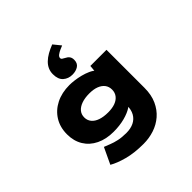

<svg xmlns="http://www.w3.org/2000/svg" viewBox="-269 -1118 1583 1583"><g transform="rotate(-45 523.0 -326.5)"><path d="M521 230Q414 230 334.5 208.5Q255 187 205 158L272 16Q296 25 325.5 37Q355 49 394 57.5Q433 66 485 66Q535 66 572 48Q609 30 629 -5.5Q649 -41 649 -95V-135L694 -131Q684 -99 645 -72.5Q606 -46 547 -30.5Q488 -15 417 -15Q331 -15 266 -46.5Q201 -78 165.5 -136Q130 -194 130 -272Q130 -354 168 -415.5Q206 -477 274 -511.5Q342 -546 432 -546Q455 -546 488 -542Q521 -538 556.5 -529Q592 -520 623 -506Q654 -492 674 -472Q694 -452 695 -426L654 -417L665 -535H853V-92Q853 -10 825.5 50.5Q798 111 751.5 151Q705 191 645.5 210.5Q586 230 521 230ZM498 -160Q547 -160 581.5 -173Q616 -186 635 -211Q654 -236 654 -270Q654 -305 635.5 -329.5Q617 -354 582.5 -367.5Q548 -381 498 -381Q446 -381 408 -367.5Q370 -354 349.5 -329.5Q329 -305 329 -270Q329 -236 349.5 -211Q370 -186 408 -173Q446 -160 498 -160ZM510 -588Q463 -588 430.5 -616.5Q398 -645 398 -705Q398 -736 409.5 -762Q421 -788 443.5 -810Q466 -832 497.5 -850Q529 -868 568 -883L620 -819Q607 -814 586.5 -805Q566 -796 550 -784Q534 -772 534 -757Q534 -747 541.5 -742Q549 -737 562 -730Q585 -719 596 -704Q607 -689 607 -665Q607 -625 579 -606.5Q551 -588 510 -588Z"/></g></svg>

Font: Lexend Zetta Black
Style: Regular
Weight: 900
Designer: Bonnie Shaver-Troup, Thomas Jockin
Foundry: Lexend
Version: Version 1.007